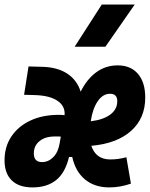

<svg xmlns="http://www.w3.org/2000/svg" viewBox="-42 -815 659 845"><path d="M443.4 -113.3Q479 -113.3 514.2 -123L534.2 -6.8Q486.8 9.8 439 9.8Q374.5 9.8 332.3 -25.1Q290 -60.1 275.9 -124H261.7Q245.1 -54.2 204.8 -22.2Q164.6 9.8 101.1 9.8Q41.5 9.8 9.8 -21Q-22 -51.8 -22 -109.4Q-22 -169.4 8.1 -214.4Q38.1 -259.3 91.8 -284.4Q145.5 -309.6 216.8 -309.6Q229.5 -309.6 242.2 -308.1Q245.6 -347.7 211.4 -371.1Q177.2 -394.5 112.3 -396.5L64 -397.9L83.5 -522.5L143.1 -521Q210.4 -519.5 253.7 -491.2Q296.9 -462.9 313 -411.6Q340.3 -466.8 381.8 -497.1Q423.3 -527.3 475.6 -527.3Q533.2 -527.3 565.2 -490Q597.2 -452.6 597.2 -385.7Q597.2 -294.4 534.7 -238.8Q472.2 -183.1 359.9 -173.3Q379.9 -113.3 443.4 -113.3ZM225.6 -213.9Q219.7 -214.4 213.1 -214.4Q206.5 -214.4 199.2 -214.4Q157.2 -214.4 132.1 -194.1Q106.9 -173.8 106.9 -140.1Q106.9 -101.6 143.1 -101.6Q170.9 -101.6 192.6 -123.5Q214.4 -145.5 220.7 -185.5ZM357.4 -281.2Q413.1 -288.1 443.6 -311Q474.1 -334 474.1 -369.6Q474.1 -402.3 442.4 -402.3Q410.6 -402.3 388.2 -369.6Q365.7 -336.9 357.4 -281.2ZM286.6 -609.4 405.8 -794.9H550.8L421.9 -609.4Z"/></svg>

Font: Cascadia Code PL
Style: Bold Italic
Weight: 700
Italic angle: -10°
Monospace: yes
Designer: Aaron Bell
Foundry: Saja Typeworks
Version: Version 2404.023; ttfautohint (v1.8.4)